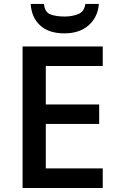

<svg xmlns="http://www.w3.org/2000/svg" viewBox="-20 -948 598 968"><path d="M498 0H93.8V-713.9H498V-615.2H210.9V-421.4H480V-323.2H210.9V-99.1H498ZM478.5 -928.2Q473.6 -862.3 427.5 -821Q381.3 -779.8 304.7 -779.8Q225.6 -779.8 182.1 -820.1Q138.7 -860.4 134.8 -928.2H201.7Q205.6 -886.7 233.6 -875.7Q261.7 -864.7 306.2 -864.7Q343.8 -864.7 374.5 -877Q405.3 -889.2 410.2 -928.2Z"/></svg>

Font: Open Sans SemiBold
Style: Regular
Weight: 600
Designer: Monotype Design Team
Foundry: Monotype Imaging Inc.
Version: Version 3.003; ttfautohint (v1.8.4)